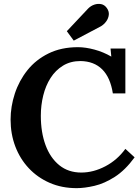

<svg xmlns="http://www.w3.org/2000/svg" viewBox="-20 -961 728 997"><path d="M363 -750 327 -799 438 -917Q452 -931 470 -937Q488 -943 505.5 -939.5Q523 -936 535 -919Q547 -902 545 -884Q543 -866 532 -850.5Q521 -835 505 -825ZM566 -476Q553 -559 510.5 -601Q468 -643 398 -644Q346 -644 307 -620Q268 -596 242.5 -556Q217 -516 204.5 -465Q192 -414 192 -360Q192 -274 216.5 -207.5Q241 -141 288 -103Q335 -65 402 -65Q465 -65 527 -97.5Q589 -130 631 -188L679 -144Q630 -77 576 -42.5Q522 -8 470.5 4Q419 16 378 16Q301 16 238 -11.5Q175 -39 129.5 -87.5Q84 -136 59.5 -200.5Q35 -265 35 -340Q35 -408 57 -475Q79 -542 122.5 -596.5Q166 -651 232 -683.5Q298 -716 385 -716Q424 -716 470.5 -703.5Q517 -691 558 -667L554 -709H631V-476Z"/></svg>

Font: Lora
Style: Weight 700
Weight: 700
Designer: Olga Karpushina, Alexei Vanyashin (Cyrillic)
Foundry: Cyreal
Version: Version 3.001